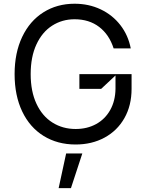

<svg xmlns="http://www.w3.org/2000/svg" viewBox="-20 -757 779 1019"><path d="M57.5 -363.6Q57.5 -476.6 97.8 -561.3Q138.1 -646 210.4 -691.6Q282.7 -737.2 375.7 -737.2Q451.3 -737.2 514.2 -707.4Q577.1 -677.6 618.8 -623.8Q660.5 -570 674 -500H583.1Q559.7 -573.2 506.4 -614Q453.1 -654.8 375.7 -654.8Q310 -654.8 256.9 -620.9Q203.8 -587 173.3 -521.1Q142.8 -455.3 142.8 -363.6Q142.8 -271.7 173.7 -206Q204.5 -140.3 258.7 -106.4Q312.9 -72.4 381.4 -72.4Q442.5 -72.4 490.1 -98.5Q537.6 -124.6 564.8 -172.9Q592 -221.2 593 -285.5V-356.5L517 -285.5H401.3V-363.6H678.3V-285.5Q678.3 -197.1 640.3 -130.1Q602.3 -63.2 534.8 -26.6Q467.3 9.9 381.4 9.9Q285.2 9.9 211.6 -35.5Q138.1 -81 97.8 -165.5Q57.5 -250 57.5 -363.6ZM356.5 241.5H291.2L331 57.5H416.9Z"/></svg>

Font: Riot Sans
Style: Regular
Weight: 400
Designer: Rasmus Andersson
Foundry: rsms
Version: Version 4.001